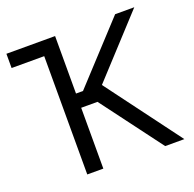

<svg xmlns="http://www.w3.org/2000/svg" viewBox="-127 -858 1001 990"><g transform="rotate(-20 373.0 -363.5)"><path d="M615.1 0 365.1 -333.8H275.6V0H187.5V-649.1H8.5V-727.3H275.6V-411.9H313.9L605.1 -727.3H710.2L416.2 -407.7L720.2 0Z"/></g></svg>

Font: Inter Zeller
Style: Regular
Weight: 400
Designer: Rasmus Andersson; Joe Bland
Foundry: zeller
Version: Version 3.015;git-dec3a8cb1